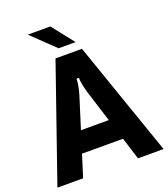

<svg xmlns="http://www.w3.org/2000/svg" viewBox="-169 -1081 1052 1200"><g transform="rotate(-20 357.5 -481.0)"><path d="M175 0H4L269 -763H445L710 0H540L494 -147H221ZM265 -287H450L384 -497Q365 -562 365 -599H349Q349 -559 331 -497ZM307 -962 422 -816H309L157 -962Z"/></g></svg>

Font: Open Sauce Sans ExtraBold
Style: Regular
Weight: 800
Designer: Alfredo Marco Pradil
Foundry: Creative Sauce Fz LLC
Version: Version 1.477